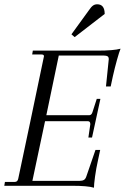

<svg xmlns="http://www.w3.org/2000/svg" viewBox="-31 -866 582 895"><path d="M531 -639Q525 -625 514.5 -587.5Q504 -550 495 -510L485 -463H463L476 -590Q476 -600 470.5 -603.5Q465 -607 454 -607H243L185 -329H386Q396 -330 400 -343L420 -405H437L398 -225H381L390 -287Q390 -301 379 -301H179L120 -23H341Q353 -23 360.5 -27.5Q368 -32 372 -45L414 -167H436L426 -120Q417 -80 412 -43Q407 -6 407 9Q378 0 304 0H-11L-8 -18H38Q51 -18 54 -33L110 -298Q174 -601 174 -604Q174 -612 163 -612H119L122 -630H423Q499 -630 531 -639ZM422 -846Q457 -846 457 -801L317 -693L302 -706L384 -819Q394 -834 402.5 -840Q411 -846 422 -846Z"/></svg>

Font: Arapey
Style: Italic
Weight: 400
Italic angle: -12°
Designer: Eduardo Rodriguez Tunni
Foundry: Eduardo Rodriguez Tunni
Version: Version 3.000